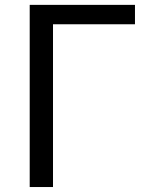

<svg xmlns="http://www.w3.org/2000/svg" viewBox="-20 -753 597 773"><path d="M99.6 0V-733.4H523.4V-655.3H193.4V0Z"/></svg>

Font: Taipei Sans TC Beta
Style: Regular
Weight: 400
Designer: JT Foundry
Foundry: JT Foundry
Version: Version 1.000